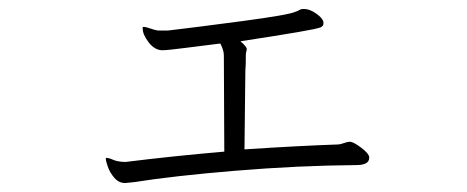

<svg xmlns="http://www.w3.org/2000/svg" viewBox="-20 -417 1040 428"><path d="M774 -49Q645 -48 506 -36.5Q367 -25 279 -11Q262 -9 259 -9Q245 -9 235 -20.5Q225 -32 220.5 -45Q216 -58 216 -62Q216 -65 216 -65Q216 -65 218 -65Q223 -65 237 -59Q248 -56 260 -56Q364 -69 480 -79L479 -294Q479 -300 476.5 -307.5Q474 -315 471 -320Q438 -316 395.5 -310.5Q353 -305 342 -305Q325 -305 311.5 -322.5Q298 -340 298 -354Q298 -357 298.5 -357Q299 -357 301 -357Q305 -357 315 -353.5Q325 -350 332 -349H355Q407 -355 516.5 -369.5Q626 -384 639 -391Q643 -392 647 -394.5Q651 -397 655 -397H658Q670 -397 684.5 -387Q699 -377 701 -368V-364Q701 -359 694.5 -356Q688 -353 644.5 -345.5Q601 -338 516 -325Q530 -313 530 -308Q530 -305 529 -302Q528 -299 528 -294Q528 -269 527 -261Q527 -251 526.5 -221Q526 -191 525 -84Q646 -92 734 -95Q738 -95 746.5 -98Q755 -101 759 -101H761Q769 -100 785.5 -87.5Q802 -75 803 -67V-65Q803 -49 774 -49Z"/></svg>

Font: JyunsaiKaai Light
Style: Regular
Weight: 300
Designer: Fontworks Inc.
Version: Version 0.030;April 7, 2024;FontCreator 14.0.0.2901 64-bit